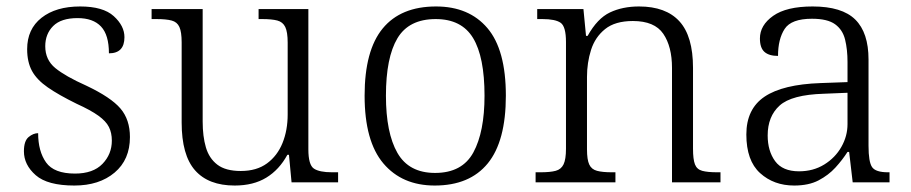

<svg xmlns="http://www.w3.org/2000/svg" viewBox="-20 -564 2818 594"><path d="M210 10Q127 10 90.5 -22Q54 -54 54 -96Q54 -128 68.5 -140Q83 -152 98 -152Q98 -96 122.5 -61.5Q147 -27 212 -27Q268 -27 297 -57Q326 -87 326 -129Q326 -153 317 -171Q308 -189 284.5 -206Q261 -223 217 -243Q162 -270 128 -293.5Q94 -317 79 -344.5Q64 -372 64 -412Q64 -474 108.5 -509Q153 -544 228 -544Q299 -544 332 -514Q365 -484 365 -449Q365 -399 317 -399Q317 -456 292.5 -482Q268 -508 220 -508Q169 -508 144.5 -483.5Q120 -459 120 -421Q120 -379 151 -353.5Q182 -328 247 -299Q323 -263 352.5 -228.5Q382 -194 382 -140Q382 -70 334.5 -30Q287 10 210 10Z M706 10Q625 10 583.5 -37Q542 -84 542 -185V-433Q542 -465 535 -480.5Q528 -496 511 -500.5Q494 -505 464 -505H449V-536H607V-188Q607 -142 617 -108Q627 -74 652.5 -54.5Q678 -35 725 -35Q774 -35 806 -58.5Q838 -82 854 -121.5Q870 -161 870 -210V-432Q870 -465 862.5 -480.5Q855 -496 838 -500.5Q821 -505 791 -505H780V-536H934V-102Q934 -54 951 -42.5Q968 -31 1007 -31H1026V0H882L874 -85H869Q844 -39 804 -14.5Q764 10 706 10Z M1325 10Q1224 10 1166 -58.5Q1108 -127 1108 -268Q1108 -408 1164 -476Q1220 -544 1329 -544Q1431 -544 1488 -477Q1545 -410 1545 -268Q1545 -127 1489 -58.5Q1433 10 1325 10ZM1326 -29Q1410 -29 1444.5 -92.5Q1479 -156 1479 -268Q1479 -388 1443.5 -446.5Q1408 -505 1328 -505Q1245 -505 1209.5 -445.5Q1174 -386 1174 -268Q1174 -153 1209.5 -91Q1245 -29 1326 -29Z M1637 0V-31H1652Q1682 -31 1699 -35.5Q1716 -40 1723.5 -55.5Q1731 -71 1731 -104V-434Q1731 -482 1714.5 -493.5Q1698 -505 1658 -505H1642V-536H1785L1793 -453H1798Q1828 -507 1867 -525.5Q1906 -544 1957 -544Q2040 -544 2082 -498Q2124 -452 2124 -354V-104Q2124 -71 2130 -55.5Q2136 -40 2152.5 -35.5Q2169 -31 2199 -31H2209V0H2059V-354Q2059 -420 2032 -459.5Q2005 -499 1938 -499Q1883 -499 1852 -474Q1821 -449 1808.5 -409.5Q1796 -370 1796 -326V-102Q1796 -70 1803 -55Q1810 -40 1827 -35.5Q1844 -31 1873 -31H1884V0Z M2437 10Q2374 10 2331.5 -28.5Q2289 -67 2289 -148Q2289 -227 2345.5 -265Q2402 -303 2519 -307L2602 -310V-372Q2602 -411 2594.5 -441.5Q2587 -472 2563.5 -489Q2540 -506 2492 -506Q2428 -506 2407.5 -474.5Q2387 -443 2387 -391Q2359 -391 2345 -403.5Q2331 -416 2331 -445Q2331 -486 2372 -515Q2413 -544 2494 -544Q2585 -544 2626 -503.5Q2667 -463 2667 -380V-113Q2667 -63 2678 -47Q2689 -31 2727 -31H2732V0H2618L2607 -94H2602Q2586 -69 2564.5 -45.5Q2543 -22 2512.5 -6Q2482 10 2437 10ZM2452 -34Q2496 -34 2530 -55Q2564 -76 2583 -109.5Q2602 -143 2602 -180V-277L2529 -274Q2429 -271 2392 -237.5Q2355 -204 2355 -145Q2355 -97 2378 -65.5Q2401 -34 2452 -34Z"/></svg>

Font: Noto Serif Hentaigana Light
Style: Regular
Weight: 300
Designer: Kazuhiro Yamada
Foundry: nipponia
Version: Version 1.000; ttfautohint (v1.8.4.7-5d5b)